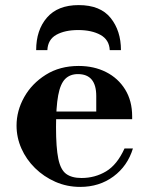

<svg xmlns="http://www.w3.org/2000/svg" viewBox="-20 -721 577 754"><path d="M295 13Q243 13 197.5 -7Q152 -27 117.5 -61Q83 -95 64 -138Q45 -181 45 -228Q45 -286 75 -339.5Q105 -393 160 -427.5Q215 -462 289 -462Q349 -462 396.5 -438Q444 -414 471.5 -369.5Q499 -325 499 -264V-253H152V-283H358V-344Q358 -430 286 -430Q255 -430 236 -411Q217 -392 208.5 -346.5Q200 -301 200 -222Q200 -141 209 -97.5Q218 -54 240 -38Q262 -22 300 -22Q353 -22 396.5 -48Q440 -74 469 -138H502Q481 -69 425.5 -28Q370 13 295 13ZM122 -524Q122 -603 164.5 -652Q207 -701 289 -701Q374 -701 414.5 -650.5Q455 -600 455 -524H411Q409 -565 374.5 -584Q340 -603 287 -603Q235 -603 201.5 -584.5Q168 -566 166 -524Z"/></svg>

Font: Libre Bodoni
Style: Bold
Weight: 700
Designer: Pablo Impallari, Rodrigo Fuenzalida
Foundry: Impallari Type
Version: Version 2.005;gftools[0.9.23]